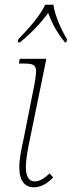

<svg xmlns="http://www.w3.org/2000/svg" viewBox="-20 -786 305 816"><path d="M58 -619 55 -606H65C119 -651 151 -686 185 -731C201 -687 221 -649 256 -606H262L265 -619C240 -660 213 -721 207 -766H172C152 -720 99 -662 58 -619ZM124 10C156 10 182 -7 206 -32L191 -49C168 -28 149 -15 127 -15C103 -15 90 -36 90 -76C90 -110 98 -152 107 -194L177 -536H64L60 -516H80C137 -516 140 -505 127 -431L80 -194C70 -149 62 -109 62 -76C62 -16 86 10 124 10Z"/></svg>

Font: Noto Serif SemiCondensed Thin
Style: Italic
Weight: 100
Width: 4
Italic angle: -12°
Designer: Monotype Design Team
Foundry: Monotype Imaging Inc.
Version: Version 2.013